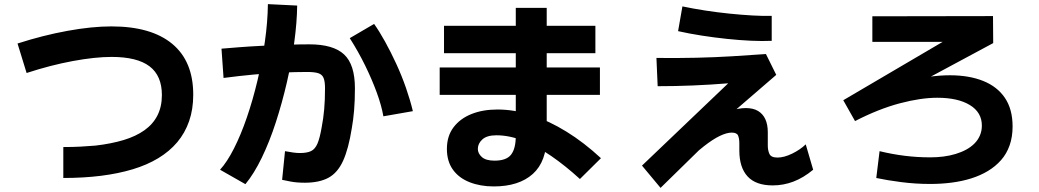

<svg xmlns="http://www.w3.org/2000/svg" viewBox="-20 -838 5040 931"><path d="M287 25V-125Q332 -125 370 -127Q408 -129 443 -132Q520 -141 579.5 -159Q639 -177 680.5 -206.5Q722 -236 743.5 -278.5Q765 -321 765 -377Q765 -471 705 -516.5Q645 -562 521 -562Q441 -562 333 -542Q225 -522 109 -484L65 -627Q189 -667 307.5 -688.5Q426 -710 520 -710Q713 -710 815 -625.5Q917 -541 917 -379Q917 -308 897 -250.5Q877 -193 839.5 -148.5Q802 -104 747.5 -71Q693 -38 623 -17Q553 4 469 14.5Q385 25 287 25Z M1458 48Q1419 48 1390 42.5Q1361 37 1348 34L1362 -105Q1383 -101 1401 -98.5Q1419 -96 1434 -96Q1469 -96 1488.5 -105.5Q1508 -115 1519.5 -142Q1531 -169 1540 -222Q1548 -263 1552 -308Q1556 -353 1556 -410Q1556 -443 1549 -460Q1542 -477 1523.5 -483Q1505 -489 1470 -489Q1412 -489 1346.5 -486Q1281 -483 1210.5 -476.5Q1140 -470 1064 -460L1054 -602Q1088 -605 1140 -609Q1192 -613 1252 -616Q1312 -619 1371.5 -621Q1431 -623 1480 -623Q1596 -623 1648.5 -574Q1701 -525 1701 -410Q1701 -350 1697 -303Q1693 -256 1686 -217Q1670 -116 1643.5 -58Q1617 0 1572.5 24Q1528 48 1458 48ZM1170 55 1047 -15Q1081 -52 1114.5 -118Q1148 -184 1177 -268.5Q1206 -353 1228.5 -447.5Q1251 -542 1264.5 -637Q1278 -732 1279 -818L1421 -811Q1420 -730 1407 -634Q1394 -538 1371 -438.5Q1348 -339 1317.5 -245Q1287 -151 1249.5 -73.5Q1212 4 1170 55ZM1839 -274Q1830 -326 1807 -389Q1784 -452 1751 -519.5Q1718 -587 1676 -653L1794 -722Q1819 -687 1847 -636.5Q1875 -586 1901.5 -528.5Q1928 -471 1948.5 -412Q1969 -353 1982 -299Z M2894 -71 2792 30Q2722 -34 2653 -81.5Q2584 -129 2517 -155.5Q2450 -182 2387 -182Q2341 -182 2319 -162Q2297 -142 2297 -116Q2297 -94 2316.5 -76.5Q2336 -59 2378 -59Q2436 -59 2458.5 -88.5Q2481 -118 2481 -179V-800H2631V-179Q2631 -55 2563.5 5.5Q2496 66 2374 66Q2309 66 2257 45.5Q2205 25 2176 -15.5Q2147 -56 2147 -116Q2147 -178 2179 -220.5Q2211 -263 2266 -285Q2321 -307 2392 -307Q2474 -307 2558 -279.5Q2642 -252 2727 -199.5Q2812 -147 2894 -71ZM2867 -713V-580H2133V-713ZM2889 -511V-378H2112V-511Z M3183 73 3093 -35 3511 -434Q3424 -427 3339 -423.5Q3254 -420 3169 -420L3163 -557Q3268 -556 3356.5 -558Q3445 -560 3527.5 -565Q3610 -570 3694 -576L3744 -475L3459 -229L3469 -207ZM3727 61Q3645 61 3605 17.5Q3565 -26 3565 -108V-143Q3565 -166 3559 -180.5Q3553 -195 3528 -195Q3504 -195 3470.5 -179Q3437 -163 3393.5 -129Q3350 -95 3296 -41L3246 -122Q3282 -163 3328.5 -197.5Q3375 -232 3423 -258Q3471 -284 3516 -299Q3561 -314 3596 -314Q3633 -314 3656.5 -299.5Q3680 -285 3691.5 -259Q3703 -233 3703 -197V-132Q3703 -109 3711 -91.5Q3719 -74 3750 -74Q3782 -74 3821 -93Q3860 -112 3887 -138L3923 -15Q3876 24 3827.5 42.5Q3779 61 3727 61ZM3722 -640Q3677 -638 3621.5 -640.5Q3566 -643 3504.5 -649.5Q3443 -656 3382 -665.5Q3321 -675 3268 -687L3289 -807Q3341 -796 3399.5 -787Q3458 -778 3516.5 -772Q3575 -766 3628 -763Q3681 -760 3722 -761Z M4491 -75Q4524 -75 4555 -79Q4586 -83 4614 -91.5Q4642 -100 4665 -112.5Q4688 -125 4705 -142Q4722 -159 4731.5 -181Q4741 -203 4741 -229Q4741 -293 4683 -328.5Q4625 -364 4525 -364Q4445 -364 4343 -337Q4241 -310 4126 -251L4069 -352L4728 -739L4757 -635H4210V-759L4795 -760L4796 -629L4150 -282L4110 -348Q4244 -409 4365 -441Q4486 -473 4586 -473Q4679 -473 4747.5 -445.5Q4816 -418 4853 -363Q4890 -308 4890 -225Q4890 -174 4875.5 -133Q4861 -92 4834 -61.5Q4807 -31 4770.5 -9Q4734 13 4689.5 27Q4645 41 4594.5 47.5Q4544 54 4491 54Q4419 54 4349.5 45Q4280 36 4229 25L4245 -105Q4307 -90 4367.5 -82.5Q4428 -75 4491 -75Z"/></svg>

Font: Murecho Thin
Style: Bold
Weight: 700
Version: Version 1.010